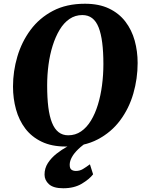

<svg xmlns="http://www.w3.org/2000/svg" viewBox="-20 -773 779 1026"><path d="M330.5 10Q256 10 202.5 -15.8Q149 -41.5 115.2 -86Q81.5 -130.5 65.5 -188.5Q49.5 -246.5 49.5 -310.5Q49.5 -392.5 72.8 -471Q96 -549.5 143.2 -613.2Q190.5 -677 262.8 -715Q335 -753 434 -753Q509 -753 562.5 -727.5Q616 -702 650 -657.5Q684 -613 699.8 -556Q715.5 -499 715.5 -436.5Q715.5 -353 692.5 -273.2Q669.5 -193.5 622 -129.8Q574.5 -66 502 -28Q429.5 10 330.5 10ZM344.5 -50Q383 -50 413.2 -70.8Q443.5 -91.5 466 -128.5Q488.5 -165.5 503.2 -213.8Q518 -262 525.2 -317.5Q532.5 -373 532.5 -430.5Q532.5 -496 526.2 -544.8Q520 -593.5 507 -626.5Q494 -659.5 472.5 -676Q451 -692.5 420 -692.5Q382 -692.5 351.5 -671.8Q321 -651 298.8 -614Q276.5 -577 261.5 -529.2Q246.5 -481.5 239.2 -427Q232 -372.5 232 -316.5Q232 -250 238.2 -200.2Q244.5 -150.5 258 -117Q271.5 -83.5 293 -66.8Q314.5 -50 344.5 -50ZM318 233Q265.5 233 241.8 211.5Q218 190 218 160Q218 126 236 98.2Q254 70.5 282.2 48.2Q310.5 26 341.8 8.8Q373 -8.5 398.5 -21.5L426 -29L454 -18.5Q421 2 398.5 23.8Q376 45.5 364.5 66.2Q353 87 352.5 105.5Q352 126.5 361.5 133.5Q371 140.5 385.5 140.5Q406 140.5 422.8 130.5Q439.5 120.5 460.5 105L477.5 158.5Q457.5 184.5 417 208.8Q376.5 233 318 233Z"/></svg>

Font: Merriweather 20pt Black
Style: Italic
Weight: 900
Italic angle: -7.8°
Version: Version 2.101